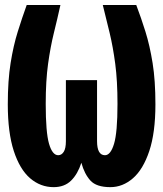

<svg xmlns="http://www.w3.org/2000/svg" viewBox="-20 -731 655 771"><path d="M527.2 -710.8Q546.7 -659.5 564.1 -603.8Q581.5 -548.2 592.8 -477.9Q604.1 -407.7 604.1 -311.8Q604.1 -198.5 579.5 -124.6Q554.9 -50.8 513.8 -15.1Q472.8 20.5 423.1 20.5Q367.2 20.5 343.1 -5.9Q319 -32.3 306.7 -77.4Q292.3 -32.3 265.6 -5.9Q239 20.5 195.4 20.5Q142.6 20.5 101 -15.1Q59.5 -50.8 35.4 -124.6Q11.3 -198.5 11.3 -311.8Q11.3 -407.7 22.6 -477.9Q33.8 -548.2 51.3 -603.8Q68.7 -659.5 87.2 -710.8H222.6Q210.3 -654.9 196.4 -599Q182.6 -543.1 173.1 -474.9Q163.6 -406.7 163.6 -313.8Q163.6 -199.5 176.9 -153.6Q190.3 -107.7 213.8 -107.7Q227.2 -107.7 235.9 -121.3Q244.6 -134.9 244.6 -164.1V-409.2H369.7V-164.6Q369.7 -107.7 401.5 -107.7Q424.1 -107.7 437.9 -153.3Q451.8 -199 451.8 -313.8Q451.8 -406.2 442.8 -474.4Q433.8 -542.6 420.3 -598.7Q406.7 -654.9 392.8 -710.8Z"/></svg>

Font: Fira Code
Style: Bold
Weight: 700
Monospace: yes
Designer: Carrois Corporate, Edenspiekermann AG, Nikita Prokopov
Foundry: Carrois Corporate, Edenspiekermann AG, Nikita Prokopov
Version: Version 6.000; ttfautohint (v1.8.2) -l 8 -r 50 -G 200 -x 14 